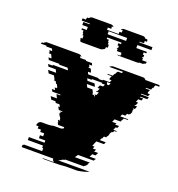

<svg xmlns="http://www.w3.org/2000/svg" viewBox="-224 -1078 1122 1212"><g transform="rotate(20 337.0 -472.5)"><path d="M732 -689Q735 -685 735 -679H708V-674H706Q705 -670 704.5 -666.5Q704 -663 702 -659H698Q698 -658 697.5 -657.5Q697 -657 697 -656L692 -644H659L657 -639H687L678 -619H682L680 -614H695L689 -599H643L641 -594H696L690 -579H645L643 -574H665L659 -559H637L629 -539H644L635 -519H630L628 -514H646L638 -494H627L625 -489H632L625 -474H631L622 -454H619L616 -449H602L596 -434H574L568 -419H621L619 -414H593L589 -404H587L581 -389H540L531 -369H560L555 -359H581L575 -344H564L555 -324H579L577 -319H563L559 -309H551L549 -304H547L540 -289H542L536 -274H533L529 -264H514L508 -249H504L498 -234H537L531 -219H480L473 -204Q471 -199 469 -194Q467 -189 465 -184H480Q479 -180 477 -176.5Q475 -173 473 -169H496L488 -154H515Q513 -149 510 -144Q507 -139 505 -134H483Q479 -124 472 -114H515Q512 -110 509.5 -106.5Q507 -103 505 -99H400Q394 -89 386 -79H487L474 -64H481Q470 -53 458 -44H335Q333 -43 331.5 -42Q330 -41 328 -39H321Q309 -30 294 -24H505Q489 -17 470 -12Q451 -7 428 -4H350Q334 -2 314.5 -1Q295 0 274 0H209Q200 0 195 -4H273Q261 -11 261 -24H49V-39H55V-44H179V-64H172V-79H70V-99H175V-114H132V-134H153V-154H126V-169H104V-184H88V-187Q88 -192 90 -196Q92 -200 94 -204Q102 -214 115 -214H156Q176 -214 193 -219H244Q249 -221 252.5 -223Q256 -225 260 -227L257 -234H217L209 -249H213L205 -264H220L214 -274H217L209 -289H207L200 -304H202L199 -309H206L201 -319H215L212 -324H189L178 -344H189L181 -359H156L150 -369H122L111 -389H153L145 -404H146L141 -414H167L164 -419H111L103 -434H124L116 -449H131L128 -454H132L121 -474H116L108 -489H98L95 -494H99L88 -514L86 -519H50L39 -539H93L83 -559H34L26 -574H58L55 -579H158L150 -594H94L91 -599H22L14 -614H34L31 -619H33L23 -639H9L6 -644H11L4 -659H23L18 -669Q16 -671 16 -674H-23V-679H-61Q-59 -685 -57 -689H-46Q-37 -700 -25 -700H184Q200 -700 209 -689H198Q200 -687 201.5 -684.5Q203 -682 204 -679H242L244 -676V-674H284L291 -659H271L278 -644H273L275 -639H289L298 -619H296L299 -614H279L286 -599H355L358 -594H384L386 -599H431L438 -614H423L425 -619H421L430 -639H400L402 -644H435L442 -659H445L452 -674H453L454 -676L456 -679H482Q484 -682 486 -684.5Q488 -687 489 -689H395Q406 -700 421 -700H618Q631 -700 638 -689ZM432 -579 439 -594H414L420 -579ZM401 -559 408 -574H386L388 -579H318L320 -574H289L296 -559H344L353 -539H299L309 -519H344L347 -514L356 -494H352L355 -489H365L370 -479L374 -489H367L369 -494H380L389 -514H370L373 -519H377L386 -539H371L380 -559ZM609 -879H515V-859H586V-849H568V-834H577V-819H570V-814H576V-799H607V-798Q607 -791 602 -784H595Q591 -780 589 -779H565Q560 -775 552 -775H428Q419 -775 415 -779H439Q436 -781 434 -784H441Q437 -789 437 -798V-799H406V-814H400V-819H407V-834H398V-849H416V-859H320V-849H334V-834H338V-819H345V-799H333V-798Q333 -789 329 -784H325Q324 -783 323 -781.5Q322 -780 320 -779H317Q312 -775 303 -775H179Q171 -775 166 -779H169Q166 -781 164 -784H168Q163 -791 163 -798V-799H175V-819H168V-834H164V-849H150V-859H182V-879H145V-899H187V-904H132V-919H155V-922Q155 -930 158 -934H170Q176 -945 190 -945H314Q328 -945 334 -934H322Q325 -930 325 -922V-919H302V-904H380V-919H395V-922Q395 -930 398 -934H384Q390 -945 404 -945H528Q542 -945 548 -934H561Q565 -928 565 -922V-919H550V-904H521V-899H609ZM439 -879V-899H315V-879Z"/></g></svg>

Font: Rubik Glitch
Style: Regular
Weight: 400
Designer: Hubert and Fischer, NaN
Foundry: Hubert and Fischer, NaN
Version: Version 2.200